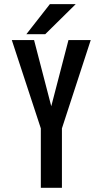

<svg xmlns="http://www.w3.org/2000/svg" viewBox="-20 -890 490 910"><path d="M105 -728 216.5 -870.5H339L194.5 -728ZM173.5 0V-281.5L36 -700H141.5L223 -386.5L304.5 -700H410L273.5 -281.5V0Z"/></svg>

Font: League Mono Condensed Medium
Style: Regular
Weight: 500
Width: 1
Designer: Tyler Finck
Foundry: The League of Moveable Type / Tyler Finck
Version: Version 2.210